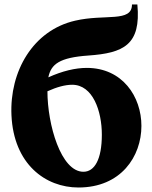

<svg xmlns="http://www.w3.org/2000/svg" viewBox="-20 -820 674 854"><path d="M31 -307C41 -90 182 14 329 14C518 14 609 -124 609 -260C609 -390 525 -518 366 -518C315 -518 257 -504 195 -476C207 -535 245 -564 373 -573C529 -584 608 -620 591 -800H567C567 -719 447 -759 314 -728C127 -685 22 -503 31 -307ZM191 -414C233 -433 270 -443 301 -443C393 -443 433 -326 433 -221C433 -110 400 -56 351 -56C251 -56 191 -266 191 -414Z"/></svg>

Font: Sinistre Bold
Style: Regular
Weight: 900
Designer: Jules Durand
Foundry: Collletttivo
Version: Version 69.420;Glyphs 3.2 (3217)